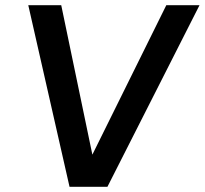

<svg xmlns="http://www.w3.org/2000/svg" viewBox="-20 -720 789 740"><path d="M248 0 89 -700H216L336 -124L621 -700H749L394 0Z"/></svg>

Font: Host Grotesk SemiBold
Style: Italic
Weight: 600
Italic angle: -8°
Designer: Doğukan Karapınar based on Poppins by Indian Type Foundry, Jonny Pinhorn
Foundry: Element Type
Version: Version 1.001; ttfautohint (v1.8.4.7-5d5b)